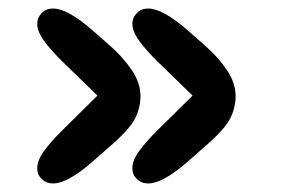

<svg xmlns="http://www.w3.org/2000/svg" viewBox="-20 -504 659 449"><path d="M326.5 -75Q311 -75 300.2 -85.2Q289.5 -95.5 289.5 -110.5Q289.5 -129 305.8 -151.2Q322 -173.5 348.5 -199.5L491.5 -341V-221L349 -359.5Q322 -386 305.8 -408.2Q289.5 -430.5 289.5 -448.5Q289.5 -462.5 299.8 -473.2Q310 -484 326.5 -484Q344 -484 366.8 -471.2Q389.5 -458.5 415.5 -436L460.5 -396.5Q490.5 -370 510.8 -340Q531 -310 531 -279.5Q531 -252 518.2 -226.8Q505.5 -201.5 461 -163L415.5 -123Q389.5 -100.5 366.8 -87.8Q344 -75 326.5 -75ZM104 -75Q88.5 -75 77.8 -85.2Q67 -95.5 67 -110.5Q67 -129 83.2 -151.2Q99.5 -173.5 126 -199.5L269 -341V-221L126.5 -359.5Q99.5 -386 83.2 -408.2Q67 -430.5 67 -448.5Q67 -462.5 77.2 -473.2Q87.5 -484 104 -484Q121.5 -484 144.2 -471.2Q167 -458.5 193 -436L238 -396.5Q268 -370 288.2 -340Q308.5 -310 308.5 -279.5Q308.5 -252 295.8 -226.8Q283 -201.5 238.5 -163L193 -123Q167 -100.5 144.2 -87.8Q121.5 -75 104 -75Z"/></svg>

Font: Sono Monospace ExtraBold
Style: Regular
Weight: 800
Version: Version 2.112